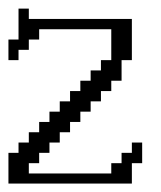

<svg xmlns="http://www.w3.org/2000/svg" viewBox="-20 -435 381 455"><path d="M0 0V-72.8H23.9V-97.2H48.3V-121.6H72.8V-146H97.2V-170.4H121.6V-194.8H146V-219.2H170.4V-243.7H194.8V-268.1H219.2V-292.5H243.7V-365.7H72.8V-341.3H48.3V-316.9H23.9V-292.5H0V-341.3H23.9V-414.6H48.3V-390.1H292.5V-292.5H268.1V-243.7H243.7V-219.2H219.2V-194.8H194.8V-170.4H170.4V-146H146V-121.6H121.6V-97.2H97.2V-72.8H72.8V-48.3H48.3V-23.9H243.7V-48.3H268.1V-72.8H292.5V-97.2H316.9V-48.3H292.5V0Z"/></svg>

Font: FS Mondwest Regular
Style: Regular
Weight: 400
Designer: NZWStudios2024
Foundry: https://fontstruct.com
Version: Version 1.0